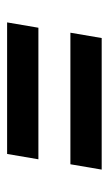

<svg xmlns="http://www.w3.org/2000/svg" viewBox="97 -610 306 540"><g transform="rotate(-90 250.0 -340.0)"><path d="M72 -385 87 -473H457L442 -385ZM43 -207 58 -295H428L413 -207Z"/></g></svg>

Font: Iosevka Slab Semibold
Style: Italic
Weight: 600
Italic angle: -9°
Monospace: yes
Designer: Belleve Invis
Foundry: Belleve Invis
Version: Version 11.1.1; ttfautohint (v1.8.3)